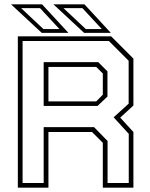

<svg xmlns="http://www.w3.org/2000/svg" viewBox="-20 -868 694 888"><path d="M62.5 0V-700H494L597 -597V-380L536 -324L597 -257.5V0H455.5V-207.5L405.5 -257.5H204V0ZM84.5 -21.5H182V-280H415L477.5 -216V-21.5H575.5V-249L505.5 -325.5L575 -388.5V-587L483.5 -678.5H84.5ZM204 -399H425L455.5 -430V-528L425 -558.5H204ZM182 -378V-580.5H434.5L477 -538V-421.5L431 -378ZM492.5 -716H369L227 -848H370.5ZM451 -733.5 361 -830.5H273.5L377 -733.5ZM296.5 -716H173L31 -848H174.5ZM255 -733.5 165 -830.5H77.5L181 -733.5Z"/></svg>

Font: Tourney Thin ExtraLight
Style: Regular
Weight: 250
Version: Version 1.015